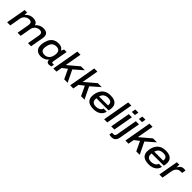

<svg xmlns="http://www.w3.org/2000/svg" viewBox="498 -2667 4798 4798"><g transform="rotate(45 2897.5 -267.5)"><path d="M24 0 117 -526H206L201 -443H208Q237 -477 269.5 -498Q302 -519 337 -528.5Q372 -538 407 -538Q471 -538 511.5 -515.5Q552 -493 564 -443H572Q601 -477 634 -498Q667 -519 703 -528.5Q739 -538 774 -538Q851 -538 894 -505Q937 -472 937 -397Q937 -383 935 -367Q933 -351 930 -334L871 0H761L818 -322Q820 -334 821 -344Q822 -354 822 -363Q822 -394 810 -411.5Q798 -429 777.5 -436Q757 -443 729 -443Q690 -443 653 -424Q616 -405 589 -370.5Q562 -336 554 -289L503 0H393L449 -319Q451 -331 452 -341.5Q453 -352 453 -362Q453 -393 441.5 -411Q430 -429 409.5 -436Q389 -443 361 -443Q322 -443 285 -424Q248 -405 221 -370.5Q194 -336 186 -289L135 0Z M1217 12Q1156 12 1111.5 -11Q1067 -34 1042.5 -78.5Q1018 -123 1018 -189Q1018 -218 1022.5 -245.5Q1027 -273 1034 -300Q1053 -382 1091 -434.5Q1129 -487 1183 -512.5Q1237 -538 1302 -538Q1342 -538 1374.5 -529.5Q1407 -521 1432 -502.5Q1457 -484 1472 -455H1480L1511 -526H1601L1578 -401Q1570 -353 1562 -309.5Q1554 -266 1548 -230Q1542 -194 1537 -167Q1532 -140 1529.5 -123.5Q1527 -107 1527 -103Q1527 -90 1534.5 -83.5Q1542 -77 1556 -77H1601L1588 -5Q1578 0 1556.5 6Q1535 12 1508 12Q1480 12 1460.5 0.5Q1441 -11 1433 -33Q1430 -42 1428 -52.5Q1426 -63 1426 -75L1418 -76Q1381 -32 1329 -10Q1277 12 1217 12ZM1259 -82Q1292 -82 1322 -93Q1352 -104 1376.5 -125Q1401 -146 1418 -179Q1435 -212 1443 -257Q1446 -273 1447.5 -284.5Q1449 -296 1449.5 -305.5Q1450 -315 1450 -322Q1450 -363 1435.5 -390Q1421 -417 1392.5 -430.5Q1364 -444 1323 -444Q1275 -444 1238 -426Q1201 -408 1176.5 -369.5Q1152 -331 1141 -271Q1138 -253 1136.5 -240Q1135 -227 1134 -217.5Q1133 -208 1133 -200Q1133 -141 1165.5 -111.5Q1198 -82 1259 -82Z M1656 0 1783 -723H1894L1816 -280L2106 -526H2246L2008 -318L2162 0H2040L1921 -253L1794 -155L1767 0Z M2252 0 2379 -723H2490L2412 -280L2702 -526H2842L2604 -318L2758 0H2636L2517 -253L2390 -155L2363 0Z M3081 12Q2999 12 2942.5 -10.5Q2886 -33 2856.5 -79Q2827 -125 2827 -194Q2827 -226 2832 -257Q2837 -288 2844 -315Q2864 -383 2904.5 -433.5Q2945 -484 3005.5 -511Q3066 -538 3147 -538Q3229 -538 3282.5 -515Q3336 -492 3363 -448.5Q3390 -405 3390 -343Q3390 -325 3387 -300Q3384 -275 3375 -235H2944Q2943 -224 2942 -214.5Q2941 -205 2941 -196Q2941 -154 2958 -127.5Q2975 -101 3007.5 -88.5Q3040 -76 3087 -76Q3115 -76 3141.5 -83Q3168 -90 3191 -103Q3214 -116 3230.5 -135.5Q3247 -155 3253 -181H3363Q3355 -137 3332 -101.5Q3309 -66 3272.5 -40.5Q3236 -15 3188 -1.5Q3140 12 3081 12ZM2959 -313H3274Q3276 -323 3276.5 -331.5Q3277 -340 3277 -347Q3277 -384 3260 -407Q3243 -430 3213 -440Q3183 -450 3145 -450Q3098 -450 3060 -435Q3022 -420 2996.5 -389.5Q2971 -359 2959 -313Z M3452 0 3579 -723H3690L3563 0Z M3811 -619 3829 -723H3939L3921 -619ZM3703 0 3796 -526H3907L3814 0Z M4061 -619 4079 -723H4189L4172 -619ZM3898 188Q3884 188 3868.5 186.5Q3853 185 3838.5 182Q3824 179 3814 175L3827 100H3876Q3906 100 3923.5 84.5Q3941 69 3946 40L4046 -526H4157L4056 44Q4049 83 4032 116Q4015 149 3983 168.5Q3951 188 3898 188Z M4203 0 4330 -723H4441L4363 -280L4653 -526H4793L4555 -318L4709 0H4587L4468 -253L4341 -155L4314 0Z M5032 12Q4950 12 4893.5 -10.5Q4837 -33 4807.5 -79Q4778 -125 4778 -194Q4778 -226 4783 -257Q4788 -288 4795 -315Q4815 -383 4855.5 -433.5Q4896 -484 4956.5 -511Q5017 -538 5098 -538Q5180 -538 5233.5 -515Q5287 -492 5314 -448.5Q5341 -405 5341 -343Q5341 -325 5338 -300Q5335 -275 5326 -235H4895Q4894 -224 4893 -214.5Q4892 -205 4892 -196Q4892 -154 4909 -127.5Q4926 -101 4958.5 -88.5Q4991 -76 5038 -76Q5066 -76 5092.5 -83Q5119 -90 5142 -103Q5165 -116 5181.5 -135.5Q5198 -155 5204 -181H5314Q5306 -137 5283 -101.5Q5260 -66 5223.5 -40.5Q5187 -15 5139 -1.5Q5091 12 5032 12ZM4910 -313H5225Q5227 -323 5227.5 -331.5Q5228 -340 5228 -347Q5228 -384 5211 -407Q5194 -430 5164 -440Q5134 -450 5096 -450Q5049 -450 5011 -435Q4973 -420 4947.5 -389.5Q4922 -359 4910 -313Z M5403 0 5496 -526H5584L5579 -436H5586Q5599 -461 5619 -484.5Q5639 -508 5667.5 -523Q5696 -538 5734 -538Q5752 -538 5768 -535.5Q5784 -533 5795 -530L5778 -430H5729Q5692 -430 5663 -417Q5634 -404 5613 -381.5Q5592 -359 5579 -330Q5566 -301 5561 -268L5514 0Z"/></g></svg>

Font: Archivo SemiExpanded Medium
Style: Italic
Weight: 500
Width: 6
Italic angle: -10°
Designer: Hector Gatti
Foundry: Omnibus-Type
Version: Version 2.001